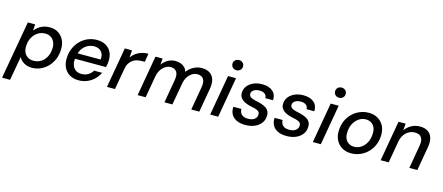

<svg xmlns="http://www.w3.org/2000/svg" viewBox="-73 -1410 5347 2316"><g transform="rotate(15 2601.0 -252.5)"><path d="M-15 220 113 -504H204L199 -426Q220 -451 246.5 -471.5Q273 -492 307.5 -504Q342 -516 384 -516Q450 -516 495.5 -485.5Q541 -455 564.5 -403.5Q588 -352 584 -286Q582 -223 559 -168.5Q536 -114 497.5 -74Q459 -34 408 -11Q357 12 298 12Q259 12 227 -0.5Q195 -13 172.5 -33.5Q150 -54 138 -78L85 220ZM298 -75Q349 -75 389.5 -100.5Q430 -126 454.5 -171.5Q479 -217 481 -275Q484 -320 468.5 -355Q453 -390 423.5 -409.5Q394 -429 353 -429Q301 -429 260 -402.5Q219 -376 194 -330Q169 -284 167 -226Q164 -181 179.5 -146.5Q195 -112 225.5 -93.5Q256 -75 298 -75Z M883 12Q818 12 770.5 -16Q723 -44 698.5 -95Q674 -146 678 -214Q680 -278 703.5 -332.5Q727 -387 766.5 -428Q806 -469 859 -492.5Q912 -516 975 -516Q1043 -516 1089 -488Q1135 -460 1156.5 -413Q1178 -366 1175 -308Q1175 -290 1171.5 -268Q1168 -246 1163 -228H752L764 -299H1077Q1082 -342 1068.5 -371.5Q1055 -401 1027.5 -417Q1000 -433 962 -433Q921 -433 884 -414.5Q847 -396 820 -360.5Q793 -325 783 -271L778 -243Q769 -192 781 -153Q793 -114 823 -92.5Q853 -71 897 -71Q945 -71 980 -92.5Q1015 -114 1036 -149H1136Q1114 -103 1077 -66.5Q1040 -30 991 -9Q942 12 883 12Z M1236 0 1324 -504H1414L1407 -413Q1430 -446 1461 -468.5Q1492 -491 1531.5 -503.5Q1571 -516 1616 -516L1598 -410H1563Q1530 -410 1501 -403Q1472 -396 1448 -378.5Q1424 -361 1406.5 -333Q1389 -305 1382 -262L1336 0Z M1619 0 1707 -504H1796L1790 -427Q1820 -468 1862.5 -492Q1905 -516 1954 -516Q1991 -516 2021 -505Q2051 -494 2071.5 -473Q2092 -452 2102 -420Q2135 -465 2183.5 -490.5Q2232 -516 2284 -516Q2343 -516 2382.5 -491.5Q2422 -467 2438 -418.5Q2454 -370 2441 -298L2389 0H2289L2339 -288Q2352 -358 2329 -394Q2306 -430 2254 -430Q2221 -430 2191 -413.5Q2161 -397 2138 -364.5Q2115 -332 2104 -285L2053 0H1954L2004 -288Q2017 -358 1994 -394Q1971 -430 1919 -430Q1885 -430 1853.5 -411Q1822 -392 1798.5 -356Q1775 -320 1766 -268L1719 0Z M2525 0 2613 -504H2713L2625 0ZM2692 -598Q2663 -598 2644.5 -616Q2626 -634 2626 -662Q2626 -689 2644.5 -707Q2663 -725 2692 -725Q2720 -725 2739 -707.5Q2758 -690 2758 -662Q2758 -634 2738.5 -616Q2719 -598 2692 -598Z M2966 12Q2899 12 2854 -10Q2809 -32 2788 -71.5Q2767 -111 2771 -163H2871Q2871 -137 2881.5 -116Q2892 -95 2916 -82Q2940 -69 2979 -69Q3012 -69 3036 -79Q3060 -89 3073.5 -106.5Q3087 -124 3088 -148Q3089 -171 3077 -184.5Q3065 -198 3041.5 -206Q3018 -214 2986 -220Q2954 -226 2924 -236.5Q2894 -247 2871.5 -263Q2849 -279 2836.5 -302Q2824 -325 2826 -357Q2828 -403 2855.5 -438.5Q2883 -474 2930.5 -495Q2978 -516 3038 -516Q3122 -516 3169.5 -475.5Q3217 -435 3213 -363H3116Q3117 -396 3093 -415Q3069 -434 3026 -434Q2983 -434 2955.5 -415.5Q2928 -397 2927 -369Q2926 -350 2937.5 -336.5Q2949 -323 2972.5 -314.5Q2996 -306 3030 -299Q3065 -292 3095 -281.5Q3125 -271 3147.5 -255.5Q3170 -240 3181.5 -216.5Q3193 -193 3191 -159Q3189 -107 3159 -68.5Q3129 -30 3079 -9Q3029 12 2966 12Z M3481 12Q3414 12 3369 -10Q3324 -32 3303 -71.5Q3282 -111 3286 -163H3386Q3386 -137 3396.5 -116Q3407 -95 3431 -82Q3455 -69 3494 -69Q3527 -69 3551 -79Q3575 -89 3588.5 -106.5Q3602 -124 3603 -148Q3604 -171 3592 -184.5Q3580 -198 3556.5 -206Q3533 -214 3501 -220Q3469 -226 3439 -236.5Q3409 -247 3386.5 -263Q3364 -279 3351.5 -302Q3339 -325 3341 -357Q3343 -403 3370.5 -438.5Q3398 -474 3445.5 -495Q3493 -516 3553 -516Q3637 -516 3684.5 -475.5Q3732 -435 3728 -363H3631Q3632 -396 3608 -415Q3584 -434 3541 -434Q3498 -434 3470.5 -415.5Q3443 -397 3442 -369Q3441 -350 3452.5 -336.5Q3464 -323 3487.5 -314.5Q3511 -306 3545 -299Q3580 -292 3610 -281.5Q3640 -271 3662.5 -255.5Q3685 -240 3696.5 -216.5Q3708 -193 3706 -159Q3704 -107 3674 -68.5Q3644 -30 3594 -9Q3544 12 3481 12Z M3807 0 3895 -504H3995L3907 0ZM3974 -598Q3945 -598 3926.5 -616Q3908 -634 3908 -662Q3908 -689 3926.5 -707Q3945 -725 3974 -725Q4002 -725 4021 -707.5Q4040 -690 4040 -662Q4040 -634 4020.5 -616Q4001 -598 3974 -598Z M4285 12Q4219 12 4170 -18Q4121 -48 4095.5 -100.5Q4070 -153 4074 -220Q4077 -284 4100.5 -338Q4124 -392 4164.5 -431.5Q4205 -471 4257.5 -493.5Q4310 -516 4370 -516Q4436 -516 4485 -486.5Q4534 -457 4559.5 -405.5Q4585 -354 4582 -285Q4579 -221 4555.5 -167Q4532 -113 4491.5 -73Q4451 -33 4398.5 -10.5Q4346 12 4285 12ZM4299 -74Q4348 -74 4387.5 -100Q4427 -126 4452 -173Q4477 -220 4479 -281Q4482 -329 4466.5 -362Q4451 -395 4422 -412.5Q4393 -430 4357 -430Q4309 -430 4269.5 -403.5Q4230 -377 4205 -330.5Q4180 -284 4178 -223Q4175 -175 4190.5 -142Q4206 -109 4234.5 -91.5Q4263 -74 4299 -74Z M4654 0 4742 -504H4831L4824 -419Q4855 -464 4903.5 -490Q4952 -516 5009 -516Q5072 -516 5110.5 -489Q5149 -462 5162.5 -413.5Q5176 -365 5164 -298L5112 0H5012L5062 -288Q5074 -356 5051 -393Q5028 -430 4968 -430Q4929 -430 4895 -412Q4861 -394 4836.5 -359.5Q4812 -325 4802 -274L4754 0Z"/></g></svg>

Font: DM Sans Medium
Style: Italic
Weight: 500
Italic angle: -10°
Designer: Colophon Foundry, Jonny Pinhorn
Foundry: Colophon Foundry
Version: Version 4.004;gftools[0.9.30]